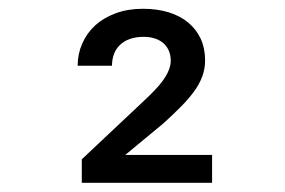

<svg xmlns="http://www.w3.org/2000/svg" viewBox="-20 -736 640 431"><path d="M456.1 -325.7V-388.2H261.2L346.7 -459Q367.7 -478 385 -495.4Q402.3 -512.7 415 -529.8Q427.2 -546.4 433.8 -563.7Q440.4 -581.1 440.4 -600.6Q440.4 -627.4 430.7 -648.7Q420.9 -669.9 402.8 -685.1Q384.8 -700.2 358.9 -708.3Q333 -716.3 300.8 -716.3Q267.1 -716.3 240 -706.3Q212.9 -696.3 193.8 -679.2Q174.8 -661.6 164.6 -638.2Q154.3 -614.7 154.3 -588.4H231.4Q231.4 -602.5 235.8 -614.5Q240.2 -626.5 249 -634.8Q257.8 -643.6 271.2 -648.4Q284.7 -653.3 302.7 -653.3Q316.9 -653.3 328.4 -649.4Q339.8 -645.5 347.7 -638.2Q355.5 -630.9 359.4 -621.1Q363.3 -611.3 363.3 -599.6Q363.3 -589.4 358.6 -577.9Q354 -566.4 343.8 -552.7Q336.9 -543.5 326.9 -533Q316.9 -522.5 304.2 -510.7L163.6 -378.4V-325.7Z"/></svg>

Font: RobotoMono Nerd Font
Style: Regular
Weight: 400
Monospace: yes
Designer: Google
Version: Version 3.000;Nerd Fonts 3.2.1